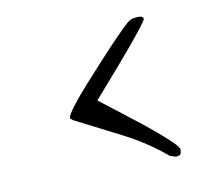

<svg xmlns="http://www.w3.org/2000/svg" viewBox="-48 -499 474 429"><g transform="rotate(-10 188.5 -285.0)"><path d="M318 -124 306 -128Q262 -165 211 -191Q160 -217 107 -244Q101 -248 101 -250Q101 -256 115 -274.5Q129 -293 150.5 -317Q172 -341 195 -366Q218 -391 236.5 -410Q255 -429 263 -436Q268 -441 274.5 -443.5Q281 -446 291 -446Q301 -446 302 -440Q302 -437 290 -421.5Q278 -406 260 -384.5Q242 -363 223 -341Q204 -319 188.5 -301.5Q173 -284 168 -278Q176 -272 194.5 -257.5Q213 -243 236.5 -225Q260 -207 281.5 -189Q303 -171 317.5 -157Q332 -143 332 -138Q332 -131 330 -127.5Q328 -124 318 -124Z"/></g></svg>

Font: Comforter
Style: Regular
Weight: 400
Designer: Robert E. Leuschke
Foundry: Robert E. Leuschke
Version: Version 1.013; ttfautohint (v1.8.3)